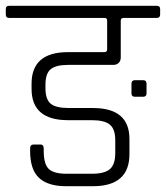

<svg xmlns="http://www.w3.org/2000/svg" viewBox="-34 -643 573 663"><path d="M472 -354V-321Q472 -309 461 -309H431Q420 -309 420 -321V-354Q420 -366 431 -366H461Q472 -366 472 -354ZM-2 -623H507Q519 -623 519 -612V-593Q519 -581 507 -581H393Q383 -581 383 -572V-445Q383 -433 376 -426Q369 -419 358 -419H203Q159 -419 141 -404Q123 -389 123 -351V-338Q123 -300 141 -285Q159 -270 203 -270H287Q413 -270 413 -163V-111Q413 0 287 0H194Q132 0 101 -28.5Q70 -57 70 -122V-130Q70 -144 82 -144H106Q117 -144 117 -130V-122Q117 -76 134.5 -59.5Q152 -43 196 -43H283Q327 -43 345.5 -59Q364 -75 364 -114V-159Q364 -197 345.5 -212.5Q327 -228 283 -228H201Q75 -228 75 -336V-354Q75 -463 201 -463H326Q336 -463 336 -472V-572Q336 -581 327 -581H-2Q-14 -581 -14 -593V-612Q-14 -623 -2 -623Z"/></svg>

Font: Rajdhani
Style: Regular
Weight: 400
Designer: Satya Rajpurohit, Jyotish Sonowal
Foundry: Indian Type Foundry
Version: Version 1.201;PS 1.0;hotconv 1.0.78;makeotf.lib2.5.61930; tt